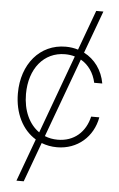

<svg xmlns="http://www.w3.org/2000/svg" viewBox="-61 -770 629 1016"><g transform="rotate(5 253.0 -262.0)"><path d="M65.9 204.1H104.5L181.6 -5.9C206.5 3.9 234.4 9.3 264.2 9.3C372.6 9.3 455.1 -64 473.6 -168H430.2C411.1 -85 351.1 -30.8 264.2 -30.8C239.3 -30.8 216.3 -35.2 195.3 -43.9L349.6 -463.9C391.1 -440.4 419.4 -399.4 430.7 -347.7H473.6C461.4 -417.5 420.9 -472.7 363.3 -502L446.3 -727.5H408.2L330.1 -515.1C309.6 -521.5 287.6 -524.9 264.2 -524.9C127.4 -524.9 33.2 -412.6 33.2 -257.3C33.2 -151.4 77.1 -65.4 148.9 -22ZM76.2 -257.3C76.2 -392.1 151.9 -484.9 264.2 -484.9C282.7 -484.9 300.3 -482.4 316.4 -477.5L163.6 -61C108.9 -99.1 76.2 -169.4 76.2 -257.3Z"/></g></svg>

Font: Raveo Display Display ExLight
Style: Regular
Weight: 200
Designer: Jakub Foglar, Rasmus Andersson (Inter)
Foundry: Jakubfoglar.com
Version: Version 1.100;Glyphs 3.2.3 (3260)